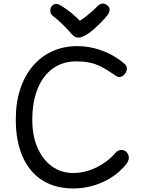

<svg xmlns="http://www.w3.org/2000/svg" viewBox="-20 -1040 811 1082"><path d="M681 -681Q687 -677 691 -669.5Q695 -662 695 -654Q695 -641 688.5 -630Q682 -619 672.5 -612.5Q663 -606 653 -606Q642 -606 634 -612Q626 -618 618 -623Q579 -650 547.5 -665.5Q516 -681 483.5 -687.5Q451 -694 408 -694Q334 -694 278.5 -654.5Q223 -615 192.5 -541Q162 -467 162 -363Q162 -276 191 -208.5Q220 -141 272 -103Q324 -65 393 -65Q437 -65 480 -79Q523 -93 562 -118.5Q601 -144 630 -178Q638 -187 646.5 -191Q655 -195 665 -195Q676 -195 685 -189.5Q694 -184 700 -174Q706 -164 706 -152Q706 -139 698 -125Q690 -111 673 -94Q621 -39 547 -8.5Q473 22 393 22Q291 22 218.5 -24Q146 -70 107.5 -157Q69 -244 69 -367Q69 -462 94 -538Q119 -614 165 -668Q211 -722 274.5 -751Q338 -780 415 -780Q463 -780 510 -768.5Q557 -757 600.5 -735Q644 -713 681 -681ZM530 -1006Q543 -1019 558 -1020Q573 -1021 588 -1007Q599 -997 597.5 -983Q596 -969 586 -955Q570 -935 548.5 -913Q527 -891 505.5 -872.5Q484 -854 467 -844Q454 -837 443 -832.5Q432 -828 421 -828Q411 -828 402.5 -832.5Q394 -837 386 -846Q364 -871 337 -898.5Q310 -926 276 -952Q264 -962 263.5 -979Q263 -996 273 -1007Q284 -1018 296.5 -1018Q309 -1018 329 -1005Q355 -989 381.5 -967.5Q408 -946 430 -923Q446 -933 463.5 -946.5Q481 -960 498.5 -975.5Q516 -991 530 -1006Z"/></svg>

Font: Playpen Sans Arabic
Style: Regular
Weight: 400
Designer: Azza Alameddine, Laura Meseguer, Veronika Burian, José Scaglione
Foundry: TypeTogether
Version: Version 2.000